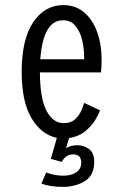

<svg xmlns="http://www.w3.org/2000/svg" viewBox="-20 -532 490 753"><path d="M225.5 201Q204 201 182.5 198Q161 195 142.5 188L161 144.5Q178.5 151 194.5 154Q210.5 157 229 157Q258.5 157 278.5 144.2Q298.5 131.5 298.5 105.5Q298.5 73.5 267 73.5Q251 73.5 239.8 81.8Q228.5 90 222.5 103L179.5 91L203 8.5Q143.5 -3 104.2 -67.5Q65 -132 65 -250.5Q65 -377 110 -444.5Q155 -512 228.5 -512Q276 -512 309.5 -483.8Q343 -455.5 360.8 -406.8Q378.5 -358 378.5 -297Q378.5 -280.5 377.8 -268.5Q377 -256.5 376 -248H136.5Q137 -146.5 162.2 -97.8Q187.5 -49 230 -49Q258 -49 274.5 -64.2Q291 -79.5 299 -98.5Q307 -117.5 310 -128.5L372 -99.5Q367.5 -84.5 353.2 -61Q339 -37.5 313.8 -17Q288.5 3.5 251 9.5L239 49Q257.5 37.5 285 37.5Q308.5 37.5 329 52.5Q349.5 67.5 349.5 102.5Q349.5 156 312.5 178.5Q275.5 201 225.5 201ZM227 -452.5Q149.5 -452.5 138 -299.5H310V-307Q310 -343 301.8 -376.2Q293.5 -409.5 275.5 -431Q257.5 -452.5 227 -452.5Z"/></svg>

Font: Trispace Condensed Light
Style: Regular
Weight: 300
Width: 3
Designer: Tyler Finck
Foundry: Etcetera Type Company
Version: Version 1.210; ttfautohint (v1.8.3)